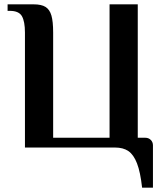

<svg xmlns="http://www.w3.org/2000/svg" viewBox="-20 -680 746 885"><path d="M510 0H95V-530Q95 -581 81 -605.5Q67 -630 25 -630H15V-660H135Q171 -660 190 -648Q209 -636 217 -608.5Q225 -581 225 -530V-45H485V-660H615V-45H650Q665 -45 675 -35Q685 -25 685 -10V185H635Q627 113 611.5 73Q596 33 572 16.5Q548 0 510 0Z"/></svg>

Font: Philosopher
Style: Bold
Weight: 700
Designer: Jovanny Lemonad
Foundry: Jovanny Lemonad
Version: Version 2.000